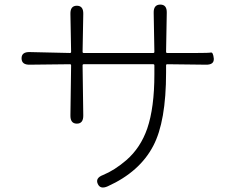

<svg xmlns="http://www.w3.org/2000/svg" viewBox="-20 -786 1040 837"><path d="M450 26Q417 41 406 15Q395 -10 429 -23Q480 -44 531 -88Q593 -142 622 -226Q653 -317 653 -462V-501Q653 -506 648 -506H345Q340 -506 340 -501L343 -284Q344 -247 315 -247Q286 -247 287 -284L290 -501Q290 -506 285 -506L110 -504Q74 -503 74 -532Q74 -560 110 -559L285 -555Q290 -555 290 -560L287 -725Q286 -761 315 -761Q344 -761 343 -725L340 -560Q340 -555 345 -555H648Q653 -555 653 -560L650 -730Q649 -766 679 -766Q708 -766 707 -730L704 -560Q704 -555 709 -555H835Q890 -555 899.5 -557Q909 -559 912 -531Q914 -503 877 -504L709 -506Q704 -506 704 -501V-470Q704 -256 648 -150Q589 -37 450 26Z"/></svg>

Font: Resource Han Rounded CN Light
Style: Regular
Weight: 300
Designer: Cyano Hao (round all glyphs); Ryoko NISHIZUKA 西塚涼子 (kana, bopomofo & ideographs); Paul D. Hunt (Latin, Greek & Cyrillic)
Foundry: Cyano Hao
Version: 0.990